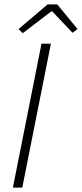

<svg xmlns="http://www.w3.org/2000/svg" viewBox="-20 -859 375 879"><path d="M84 -707 65 -726 198 -839H242L335 -726L312 -709L219 -807H215ZM39 0 170 -659H213L82 0Z"/></svg>

Font: TypoPRO Source Sans Pro
Style: Italic
Weight: 300
Italic angle: -11°
Designer: Paul D. Hunt
Foundry: Adobe Systems Incorporated
Version: Version 1.075;PS 2.000;hotconv 1.0.86;makeotf.lib2.5.63406